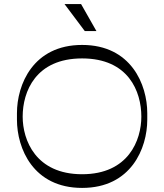

<svg xmlns="http://www.w3.org/2000/svg" viewBox="-20 -920 801 940"><path d="M377 -900H296L395 -768H452ZM701 -366C701 -506 622 -700 382 -700C142 -700 63 -506 63 -366V-334C63 -194 142 0 382 0C622 0 701 -194 701 -334ZM382 -67C155 -67 91 -234 91 -349C91 -472 155 -634 382 -634C609 -634 672 -472 672 -349C672 -234 609 -67 382 -67Z"/></svg>

Font: Space Cowgirl Light
Style: Regular
Weight: 300
Designer: Valery Marier
Foundry: Valery Marier
Version: Version 1.000;hotconv 1.0.109;makeotfexe 2.5.65596